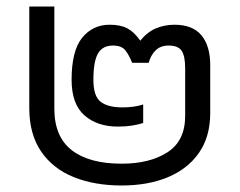

<svg xmlns="http://www.w3.org/2000/svg" viewBox="-20 -560 736 590"><path d="M354 10Q270 10 206 -16Q142 -42 106 -95Q70 -148 70 -228V-540H147V-226Q147 -140 200.5 -98.5Q254 -57 354 -57Q440 -57 494.5 -92Q549 -127 549 -204V-350Q549 -387 538.5 -403.5Q528 -420 498 -420Q473 -420 458 -405Q443 -390 437 -367H386Q377 -390 365.5 -405Q354 -420 327 -420Q295 -420 281 -395.5Q267 -371 267 -315Q267 -264 289.5 -247Q312 -230 356 -230Q393 -230 420 -239V-182Q404 -177 385 -174Q366 -171 342 -171Q279 -171 239.5 -205.5Q200 -240 200 -315Q200 -404 232.5 -444Q265 -484 317 -484Q351 -484 372 -472.5Q393 -461 411 -435Q433 -462 459.5 -473Q486 -484 516 -484Q572 -484 599 -451.5Q626 -419 626 -360V-213Q626 -140 591.5 -90.5Q557 -41 496 -15.5Q435 10 354 10Z"/></svg>

Font: Kanit Light
Style: Regular
Weight: 300
Designer: Katatrad Team
Foundry: CadsonDemak
Version: Version 2.000; ttfautohint (v1.8.3)